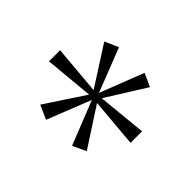

<svg xmlns="http://www.w3.org/2000/svg" viewBox="-99 -887 636 636"><g transform="rotate(-45 218.5 -569.0)"><path d="M190 -378H244L227 -550L366 -463L387 -509L233 -569L387 -629L366 -677L227 -588L242 -760H190L206 -588L68 -679L46 -630L200 -569L46 -508L68 -461L205 -550Z"/></g></svg>

Font: Noto Serif Ethiopic ExtraLight
Style: Regular
Weight: 200
Designer: Monotype Design Team
Foundry: Monotype Imaging Inc.
Version: Version 2.102